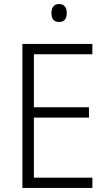

<svg xmlns="http://www.w3.org/2000/svg" viewBox="-20 -932 534 952"><path d="M438 0H91V-714H438V-663H148V-400H421V-349H148V-51H438ZM273 -912Q292 -912 301.5 -900Q311 -888 311 -868Q311 -823 273 -823Q235 -823 235 -868Q235 -888 244.5 -900Q254 -912 273 -912Z"/></svg>

Font: Noto Sans Gurmukhi UI SemiCondensed Light
Style: Regular
Weight: 300
Width: 4
Designer: Jelle Bosma - Monotype Design Team
Foundry: Monotype Imaging Inc.
Version: Version 2.004; ttfautohint (v1.8.4.7-5d5b)